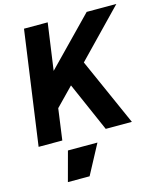

<svg xmlns="http://www.w3.org/2000/svg" viewBox="-142 -848 1021 1213"><g transform="rotate(-15 368.0 -241.0)"><path d="M28 0H183L211 -204L326 -322L467 0H638L442 -441L736 -745H542L244 -439L287 -745H132ZM149 263H291L394 70H201Z"/></g></svg>

Font: Mluvka ExtraBold
Style: Italic
Weight: 800
Italic angle: -8°
Designer: Modified by Jiří Krblich, Original typeface by Gumpita Rahayu
Foundry: Gumpita Rahayu & Jiří Krblich
Version: Version 2.000;Glyphs 3.1.1 (3134)